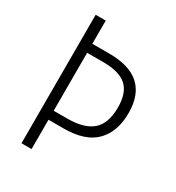

<svg xmlns="http://www.w3.org/2000/svg" viewBox="-172 -819 847 924"><g transform="rotate(30 251.5 -357.0)"><path d="M462 -383Q462 -585 239 -585H144V-714H88V0H144V-163H227Q348 -163 405 -221.5Q462 -280 462 -383ZM144 -213V-535H234Q323 -535 363.5 -498.5Q404 -462 404 -381Q404 -292 358.5 -252.5Q313 -213 220 -213Z"/></g></svg>

Font: Noto Sans UI SemiCondensed Light
Style: Regular
Weight: 300
Width: 4
Designer: Monotype Design Team
Foundry: Monotype Imaging Inc.
Version: Version 1.901